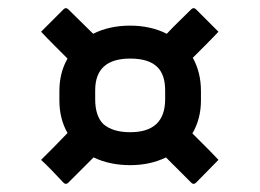

<svg xmlns="http://www.w3.org/2000/svg" viewBox="-20 -535 640 472"><path d="M126 -311Q126 -356 146 -391Q129 -408 112 -425Q95 -442 81 -457L136 -512Q139 -515 142 -515Q145 -515 148 -512Q162 -498 178 -482.5Q194 -467 209 -452Q249 -472 300 -472Q350 -472 390 -452Q405 -468 420.5 -483Q436 -498 450 -512Q453 -515 456 -515Q459 -515 462 -512L517 -457Q503 -442 486.5 -425.5Q470 -409 454 -393Q474 -357 474 -311V-288Q474 -243 453 -207Q469 -191 486 -174Q503 -157 517 -142Q506 -131 491.5 -116Q477 -101 462 -86Q459 -83 456 -83Q453 -83 450 -86L388 -148Q349 -129 300 -129Q250 -129 210 -148L148 -86Q145 -83 142 -83Q139 -83 136 -86Q122 -101 108.5 -115Q95 -129 81 -142Q96 -157 113 -174Q130 -191 146 -208Q126 -243 126 -288ZM214 -291Q214 -250 234 -230Q257 -210 300 -210Q386 -210 386 -291V-313Q386 -351 367 -370Q346 -391 300 -391Q214 -391 214 -313Z"/></svg>

Font: Recursive Mn Lnr St Med
Style: Regular
Weight: 500
Monospace: yes
Version: Version 1.079;hotconv 1.0.112;makeotfexe 2.5.65598; ttfautoh